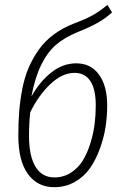

<svg xmlns="http://www.w3.org/2000/svg" viewBox="-20 -757 508 788"><path d="M293 -497.1Q352.5 -497.1 386.2 -450.9Q419.9 -404.8 419.9 -324.2Q419.9 -279.8 413.1 -235.4Q406.2 -190.9 389.6 -145.8Q373 -100.6 348.9 -66.2Q324.7 -31.7 286.9 -10.3Q249 11.2 202.1 11.2Q133.8 11.2 94.5 -43Q55.2 -97.2 55.2 -200.2Q55.2 -254.4 58.8 -300Q62.5 -345.7 71.8 -393.3Q81.1 -440.9 97.9 -479.7Q114.7 -518.6 139.6 -553.7Q164.6 -588.9 201.4 -616Q238.3 -643.1 285.2 -661.1Q333.5 -679.2 361.8 -695.3Q390.1 -711.4 420.9 -736.8L439.9 -706.1Q413.6 -682.1 382.1 -664.1Q350.6 -646 297.9 -625Q245.1 -603.5 210 -573.2Q174.8 -543 149.2 -491Q123.5 -439 108.9 -360.8Q143.1 -421.9 190.4 -459.5Q237.8 -497.1 293 -497.1ZM203.1 -28.8Q240.7 -28.8 270.8 -48.1Q300.8 -67.4 319.6 -97.9Q338.4 -128.4 350.8 -168.5Q363.3 -208.5 368.2 -247.1Q373 -285.6 373 -324.2Q373 -390.6 350.8 -424.3Q328.6 -458 286.1 -458Q235.8 -458 187 -412.1Q138.2 -366.2 104 -295.9Q99.1 -251 99.1 -199.2Q99.1 -116.7 125.7 -72.8Q152.3 -28.8 203.1 -28.8Z"/></svg>

Font: Fira Sans Compressed ExtraLight
Style: Italic
Weight: 250
Width: 3
Italic angle: -8°
Designer: Carrois Corporate & Edenspiekermann AG
Foundry: Carrois Corporate GbR & Edenspiekermann AG
Version: Version 4.203;PS 004.203;hotconv 1.0.88;makeotf.lib2.5.64775